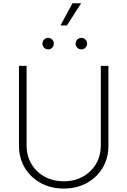

<svg xmlns="http://www.w3.org/2000/svg" viewBox="-20 -1124 767 1156"><path d="M363.8 11.2Q285.6 11.2 224.6 -22.5Q163.6 -56.2 128.9 -114.3Q94.2 -172.4 94.2 -246.6V-727.5H140.1V-249Q140.1 -186.5 168.7 -137.7Q197.3 -88.9 247.8 -60.8Q298.3 -32.7 363.8 -32.7Q429.7 -32.7 479.7 -60.8Q529.8 -88.9 558.3 -137.7Q586.9 -186.5 586.9 -249V-727.5H632.8V-246.6Q632.8 -172.4 598.4 -114.3Q564 -56.2 503.2 -22.5Q442.4 11.2 363.8 11.2ZM470.2 -826.7Q455.6 -826.7 445.3 -836.9Q435.1 -847.2 435.1 -861.3Q435.1 -876 445.3 -886Q455.6 -896 470.2 -896Q484.4 -896 494.4 -885.7Q504.4 -875.5 504.4 -861.3Q504.4 -847.2 494.4 -836.9Q484.4 -826.7 470.2 -826.7ZM270 -826.7Q255.9 -826.7 245.6 -836.9Q235.4 -847.2 235.4 -861.3Q235.4 -876 245.6 -886Q255.9 -896 270 -896Q284.2 -896 294.2 -885.7Q304.2 -875.5 304.2 -861.3Q304.2 -847.2 294.2 -836.9Q284.2 -826.7 270 -826.7ZM344.2 -970.7 416.5 -1104.5H468.8L382.8 -970.7Z"/></svg>

Font: Inter ExtraLight
Style: Regular
Weight: 250
Designer: Rasmus Andersson
Foundry: rsms
Version: Version 4.001;git-66647c0bb